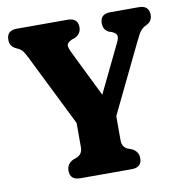

<svg xmlns="http://www.w3.org/2000/svg" viewBox="-79 -774 810 849"><g transform="rotate(-10 326.0 -350.0)"><path d="M490 -41.5Q490 0 444.5 0H213.5Q168 0 168 -41.5Q168 -72 196 -86L216 -93.5Q240 -105.5 240 -133.5V-243.5L81.5 -563Q69 -588 62.2 -596.5Q55.5 -605 45.5 -610L31 -617Q6.5 -629 6.5 -658.5Q6.5 -700 52.5 -700H279.5Q326 -700 326 -658.5Q326 -629 296.5 -614.5L283.5 -610.5Q263.5 -601 261.2 -590.2Q259 -579.5 272.5 -552.5L373.5 -347L478 -563Q487.5 -582.5 485 -593Q482.5 -603.5 466.5 -611L449.5 -617Q426 -629 426 -658.5Q426 -700 471.5 -700H600Q623.5 -700 634.5 -688.8Q645.5 -677.5 645.5 -658.5Q645.5 -645 640.2 -635Q635 -625 621.5 -617.5L614 -614Q600.5 -606.5 592 -596Q583.5 -585.5 567.5 -552L418 -243V-133.5Q418 -105 441.5 -93.5L461.5 -86Q490 -71.5 490 -41.5Z"/></g></svg>

Font: Fraunces 144pt SuperSoft
Style: Bold
Weight: 700
Version: Version 1.000;[b76b70a41]